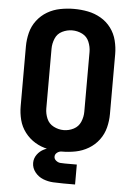

<svg xmlns="http://www.w3.org/2000/svg" viewBox="-61 -788 697 1007"><g transform="rotate(5 288.0 -284.5)"><path d="M288 8Q325 8 361 1Q397 -6 429 -25Q461 -44 483 -73.5Q505 -103 514 -138.5Q523 -174 523 -210V-525Q523 -561 514 -597Q505 -633 483 -662.5Q461 -692 429 -710.5Q397 -729 361 -736Q325 -743 288 -743Q252 -743 215.5 -736Q179 -729 147.5 -710.5Q116 -692 93.5 -662.5Q71 -633 62 -597Q53 -561 53 -525V-210Q53 -174 62 -138.5Q71 -103 93.5 -73.5Q116 -44 147.5 -25Q179 -6 215.5 1Q252 8 288 8ZM288 -105Q261 -105 235.5 -118Q210 -131 199 -157Q188 -183 188 -210V-525Q188 -552 199 -578.5Q210 -605 235.5 -617.5Q261 -630 288 -630Q316 -630 341 -617.5Q366 -605 377 -578.5Q388 -552 388 -525V-210Q388 -183 377 -157Q366 -131 341 -118Q316 -105 288 -105ZM311 174H312Q312 174 312 174Q312 174 312 174H373V69H313Q312 69 311.5 69Q311 69 310 69Q298 69 286 68Q274 67 263.5 58.5Q253 50 253 38Q253 25 264 16.5Q275 8 288 8V-11Q264 -11 240.5 -8Q217 -5 195 5.5Q173 16 158.5 36Q144 56 144 80Q144 107 161.5 129Q179 151 204.5 161Q230 171 257 172.5Q284 174 311 174Z"/></g></svg>

Font: Iosevka Sparkle Extrabold
Style: Regular
Weight: 800
Designer: Belleve Invis
Foundry: Belleve Invis
Version: Version 4.5.0; ttfautohint (v1.8.3)